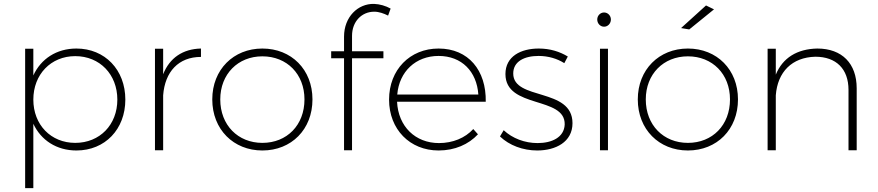

<svg xmlns="http://www.w3.org/2000/svg" viewBox="-20 -771 4502 985"><path d="M372 -522C270 -522 190 -469 151 -384V-521H109V194H151V-136C190 -52 270 1 372 1C519 1 623 -108 623 -260C623 -413 518 -522 372 -522ZM366 -38C241 -38 151 -131 151 -260C151 -389 241 -483 366 -483C492 -483 582 -389 582 -260C582 -131 492 -38 366 -38Z M817 -390V-521H775V0H817V-282C826 -403 896 -479 1011 -479V-522C918 -520 850 -474 817 -390Z M1326 -522C1178 -522 1069 -414 1069 -261C1069 -107 1178 1 1326 1C1475 1 1583 -107 1583 -261C1583 -414 1475 -522 1326 -522ZM1326 -482C1452 -482 1542 -391 1542 -261C1542 -129 1452 -38 1326 -38C1201 -38 1110 -129 1110 -261C1110 -391 1201 -482 1326 -482Z M1900 -711C1924 -711 1949 -702 1971 -691L1984 -727C1959 -741 1928 -750 1899 -751C1816 -753 1745 -684 1745 -583V-508H1679V-472H1745V0H1786V-472H1947V-508H1786V-587C1786 -661 1836 -711 1900 -711Z M2230 -522C2083 -522 1976 -413 1976 -260C1976 -107 2083 1 2230 1C2313 1 2384 -30 2432 -82L2408 -109C2366 -63 2303 -37 2232 -37C2111 -37 2023 -122 2017 -249H2472C2475 -410 2383 -522 2230 -522ZM2018 -286C2028 -404 2113 -484 2230 -484C2349 -484 2426 -404 2434 -286Z M2875 -447 2893 -481C2852 -506 2802 -522 2744 -522C2652 -522 2573 -482 2573 -391C2573 -212 2881 -279 2877 -132C2874 -66 2811 -37 2738 -37C2672 -37 2609 -61 2564 -103L2545 -71C2593 -25 2663 1 2736 1C2830 1 2917 -42 2917 -139C2917 -323 2613 -254 2613 -394C2613 -456 2670 -484 2743 -484C2793 -484 2839 -470 2875 -447Z M3079 -707C3060 -707 3044 -691 3044 -671C3044 -650 3060 -634 3079 -634C3098 -634 3114 -650 3114 -671C3114 -691 3098 -707 3079 -707ZM3058 -521V0H3099V-521Z M3602 -743 3474 -627 3516 -620 3643 -723ZM3509 -522C3361 -522 3252 -414 3252 -261C3252 -107 3361 1 3509 1C3658 1 3766 -107 3766 -261C3766 -414 3658 -522 3509 -522ZM3509 -482C3635 -482 3725 -391 3725 -261C3725 -129 3635 -38 3509 -38C3384 -38 3293 -129 3293 -261C3293 -391 3384 -482 3509 -482Z M4173 -522C4069 -520 3995 -474 3960 -388V-521H3918V0H3960V-282C3969 -402 4043 -477 4163 -480C4270 -480 4333 -417 4333 -310V0H4375V-318C4375 -445 4300 -522 4173 -522Z"/></svg>

Font: Montserrat arm ExtraLight
Style: Regular
Weight: 275
Designer: Julieta Ulanovsky
Foundry: Julieta Ulanovsky
Version: Version 6.000;PS 006.000;hotconv 1.0.88;makeotf.lib2.5.64775